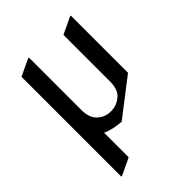

<svg xmlns="http://www.w3.org/2000/svg" viewBox="-222 -667 996 996"><g transform="rotate(-45 276.0 -169.0)"><path d="M73.2 219.7V-512.7L166 -556.6H170.9V-172.4Q170.9 -113.3 202.6 -84.5Q232.9 -57.6 275.4 -57.6Q318.8 -57.6 352.1 -87.4Q380.9 -113.3 380.9 -172.4V-512.7L473.6 -556.6H478.5V-136.7L275.9 19.5Q213.9 15.1 170.9 -4.4V175.8L78.1 219.7Z"/></g></svg>

Font: Nova Cut
Style: Book
Weight: 400
Version: Version 2.000